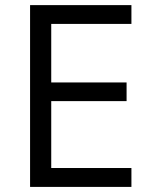

<svg xmlns="http://www.w3.org/2000/svg" viewBox="-20 -734 596 754"><path d="M496.1 0H98.1V-713.9H496.1V-640.1H181.2V-410.2H477.1V-336.9H181.2V-74.2H496.1Z"/></svg>

Font: f02265186
Style: Regular
Weight: 400
Foundry: Ascender Corporation
Version: Version 1.10